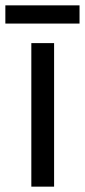

<svg xmlns="http://www.w3.org/2000/svg" viewBox="-39 -697 317 717"><path d="M163 0H78V-536H163ZM258 -677V-609H-19V-677Z"/></svg>

Font: Noto Sans Khmer SemiCondensed
Style: Regular
Weight: 400
Width: 4
Designer: Danh Hong and the Monotype Design Team
Foundry: Monotype Imaging Inc.
Version: Version 2.004; ttfautohint (v1.8.4.7-5d5b)